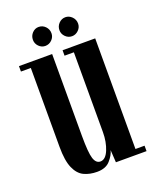

<svg xmlns="http://www.w3.org/2000/svg" viewBox="-127 -725 660 813"><g transform="rotate(-20 203.5 -319.0)"><path d="M170 11Q137 11 111.2 -1.2Q85.5 -13.5 70.8 -47Q56 -80.5 56 -143V-498.5H11.5V-523H161V-154Q161 -78.5 169.5 -52Q178 -25.5 198 -25.5Q221.5 -25.5 235.8 -60.2Q250 -95 250 -139V-498.5H208V-523H355V-24.5H396V0H258L254.5 -56Q249.5 -35 229.5 -12Q209.5 11 170 11ZM266.5 -565Q249.5 -565 237 -577.5Q224.5 -590 224.5 -607Q224.5 -625 237 -637.8Q249.5 -650.5 266.5 -650.5Q283 -650.5 295.8 -637.8Q308.5 -625 308.5 -607Q308.5 -590 295.8 -577.5Q283 -565 266.5 -565ZM146 -565Q129.5 -565 117.2 -577.5Q105 -590 105 -607Q105 -625 117.2 -637.8Q129.5 -650.5 146 -650.5Q163.5 -650.5 176 -637.8Q188.5 -625 188.5 -607Q188.5 -590 176 -577.5Q163.5 -565 146 -565Z"/></g></svg>

Font: Imbue 50pt SemiBold
Style: Regular
Weight: 600
Designer: Tyler Finck
Foundry: Etcetera Type Company
Version: Version 1.102; ttfautohint (v1.8.3)